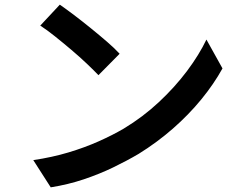

<svg xmlns="http://www.w3.org/2000/svg" viewBox="-20 -773 1040 825"><path d="M237 -753Q263 -735 298 -708.5Q333 -682 370 -652Q407 -622 440 -593.5Q473 -565 494 -542L403 -450Q384 -470 353.5 -499Q323 -528 287 -558.5Q251 -589 216 -617Q181 -645 153 -663ZM123 -85Q204 -97 274 -118Q344 -139 403.5 -165.5Q463 -192 511 -220Q594 -270 663 -334.5Q732 -399 784 -468.5Q836 -538 867 -603L936 -479Q899 -412 845 -346Q791 -280 723 -220.5Q655 -161 576 -112Q525 -82 466 -53.5Q407 -25 340 -2.5Q273 20 198 32Z"/></svg>

Font: Noto Sans JP SemiBold
Style: Regular
Weight: 600
Designer: Ryoko NISHIZUKA  (kana, bopomofo & ideographs); Paul D. Hunt (Latin, Greek & Cyrillic); Sandoll Communications , Soo-you
Foundry: Adobe
Version: Version 2.004-H2;hotconv 1.0.118;makeotfexe 2.5.65603